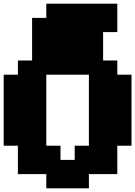

<svg xmlns="http://www.w3.org/2000/svg" viewBox="-20 -944 733 1041"><path d="M385 -77V-154H462V-539H231V-154H308V-77ZM77 0V-154H0V-539H77V-616H154V-847H231V-924H616V-770H539V-616H616V-539H693V-154H616V0H462V77H231V0Z"/></svg>

Font: Coral Pixels
Style: Regular
Weight: 400
Designer: Tanukizamurai
Foundry: TanukiFont
Version: Version 1.000; ttfautohint (v1.8.4.7-5d5b)